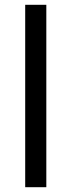

<svg xmlns="http://www.w3.org/2000/svg" viewBox="-20 -780 298 800"><path d="M173 0V-760H85V0Z"/></svg>

Font: Noto Sans Mahajani
Style: Regular
Weight: 400
Designer: Monotype Design Team
Foundry: Monotype Imaging Inc.
Version: Version 2.003